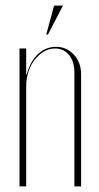

<svg xmlns="http://www.w3.org/2000/svg" viewBox="-20 -669 356 689"><path d="M76 -402Q89 -450 117 -475.5Q145 -501 181 -501Q219 -501 245 -473Q271 -445 271 -402V0H247V-408Q247 -448 228 -471.5Q209 -495 177 -495Q156 -495 137.5 -484Q119 -473 104.5 -454.5Q90 -436 82 -411Q74 -386 74 -358V0H50V-495H74V-402ZM146 -545 174 -649H206L152 -545Z"/></svg>

Font: Moniqa Thin Display
Style: Regular
Weight: 100
Designer: Rajesh Rajput
Foundry: Rajesh Rajput
Version: Version 1.000